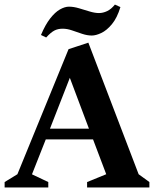

<svg xmlns="http://www.w3.org/2000/svg" viewBox="-26 -823 676 843"><path d="M-5.7 0V-23.7L50.4 -58L275 -607.1L361.9 -635.7L582.7 -58L629.9 -23.7V0H356.4V-23.7L440.4 -58L382.5 -211H175L114.4 -57.6L186 -23.7V0ZM193.4 -258.1H364.5L280.6 -481.3ZM176.7 -658.4 153.9 -669.4Q172.8 -714.4 194.3 -741.9Q215.7 -769.4 237.2 -781.6Q258.6 -793.7 276.6 -793.7Q297.6 -793.7 320.9 -786.7Q344.2 -779.7 367.3 -772.7Q390.4 -765.7 408.5 -765.7Q426.5 -765.7 444.5 -774.3Q462.5 -782.9 478.5 -802.9L502.7 -791.9Q488.2 -744.1 465.2 -716.6Q442.2 -689.1 418.6 -678.1Q395 -667 377 -667Q357 -667 334.5 -674.5Q312 -682 290.5 -689.5Q269 -697 249 -697Q228 -697 212.4 -688.7Q196.7 -680.4 176.7 -658.4Z"/></svg>

Font: Ancizar Serif Light
Style: Regular
Weight: 300
Designer: Cesar Puertas, Viviana Monsalve, Julian Moncada, Julian Prieto, Jose Castro, Felipe Aragon, Mariel Hernandez, Sara Alarc
Version: Version 8.100